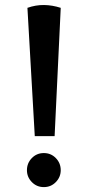

<svg xmlns="http://www.w3.org/2000/svg" viewBox="-20 -750 360 784"><path d="M92 -718 122 -194H203L228 -718Q194 -729 160 -729.5Q126 -730 92 -718ZM159 14Q130 14 110 -6.5Q90 -27 90 -55Q90 -84 110 -104.5Q130 -125 159 -125Q188 -125 208 -104.5Q228 -84 228 -55Q228 -27 208 -6.5Q188 14 159 14Z"/></svg>

Font: Arima Thin SemiBold
Style: Regular
Weight: 600
Version: Version 1.100